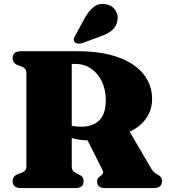

<svg xmlns="http://www.w3.org/2000/svg" viewBox="-20 -962 872 982"><path d="M758 -454.5Q758 -409 736.5 -370.8Q715 -332.5 675.2 -306.2Q635.5 -280 579.5 -270Q552.5 -265 530.8 -259Q509 -253 487 -248.5Q465 -244 436.5 -244Q406 -244 380.2 -248.2Q354.5 -252.5 333.5 -260.5Q312.5 -268.5 295 -278.5L295.5 -342Q309 -332.5 323.5 -326.2Q338 -320 355.5 -317Q373 -314 395.5 -314Q455 -314 488 -346.8Q521 -379.5 521 -449.5Q521 -503.5 501 -545.2Q481 -587 446 -611Q411 -635 366.5 -635H347V-111Q347 -98.5 351.8 -91Q356.5 -83.5 367.5 -78L381.5 -71Q397 -63.5 402.2 -55.2Q407.5 -47 407.5 -34Q407.5 0 364.5 0H87.5Q65.5 0 55 -9.2Q44.5 -18.5 44.5 -34Q44.5 -61 70.5 -71L89.5 -78Q102.5 -83 108.8 -90.8Q115 -98.5 115 -111V-589Q115 -601.5 108.8 -609.2Q102.5 -617 89.5 -622L70.5 -629Q44.5 -639 44.5 -666Q44.5 -682 55 -691Q65.5 -700 87.5 -700H376Q499.5 -700 584.8 -669Q670 -638 714 -582.8Q758 -527.5 758 -454.5ZM414 -271.5 638.5 -296.5 749.5 -106.5Q758.5 -91 765.8 -83.2Q773 -75.5 784.5 -70Q797 -64 802.8 -55.5Q808.5 -47 808.5 -34Q808.5 -18.5 798 -9.2Q787.5 0 765.5 0H517.5Q476.5 0 476.5 -34Q476.5 -42 479.8 -48.2Q483 -54.5 491 -60L497 -64.5Q506 -71.5 507.2 -78Q508.5 -84.5 502 -97ZM414.5 -871.5Q435 -908 461 -927.5Q487 -947 522.5 -940Q555 -934 570.8 -908.5Q586.5 -883 580.5 -857Q575 -825.5 553.2 -807.2Q531.5 -789 493 -775.5L401.5 -741.5Q391 -738 379.8 -739Q368.5 -740 362 -747Q355.5 -755 357.8 -764Q360 -773 366 -782.5Z"/></svg>

Font: Fraunces
Style: Regular
Weight: 900
Version: Version 1.000;[b76b70a41]